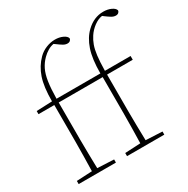

<svg xmlns="http://www.w3.org/2000/svg" viewBox="-170 -910 1042 1062"><g transform="rotate(-30 351.0 -379.0)"><path d="M33 0V-20L132 -25Q133 -72 134 -118Q135 -164 135 -210V-446H34V-466L134 -470Q134 -562 153 -618Q172 -674 212 -714Q233 -735 261.5 -746.5Q290 -758 318 -758Q346 -758 367.5 -748Q389 -738 393 -724Q393 -716 386.5 -710Q380 -704 369 -704Q356 -704 343 -711.5Q330 -719 310 -734L300 -741Q281 -738 262.5 -727Q244 -716 228 -700Q205 -677 191 -648.5Q177 -620 170.5 -577.5Q164 -535 163 -470H433H443Q443 -562 462.5 -619.5Q482 -677 519 -712Q567 -758 627 -758Q655 -758 676.5 -748Q698 -738 702 -724Q702 -716 695.5 -710Q689 -704 678 -704Q665 -704 652 -711.5Q639 -719 619 -734L610 -741Q583 -737 557 -717.5Q531 -698 514 -672Q500 -651 491 -626Q482 -601 477.5 -564.5Q473 -528 472 -470H636V-446H472V-210Q472 -164 473 -118Q474 -72 475 -25L580 -20V0H342V-20L441 -25Q442 -72 443 -118Q444 -164 444 -210V-446H163V-210Q163 -164 164 -118Q165 -72 166 -25L271 -20V0Z"/></g></svg>

Font: Source Serif 4 ExtraLight
Style: Regular
Weight: 200
Designer: Frank Grießhammer
Foundry: Adobe
Version: Version 4.005;hotconv 1.1.0;makeotfexe 2.6.0